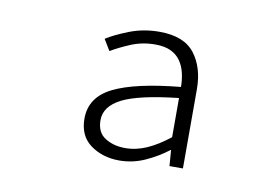

<svg xmlns="http://www.w3.org/2000/svg" viewBox="-48 -804 695 478"><g transform="rotate(10 300.0 -564.5)"><path d="M277 -398Q235 -398 204.5 -420Q174 -442 174 -486Q174 -540 228.5 -567Q283 -594 397 -605Q397 -623 393 -640Q389 -657 380 -670Q371 -683 355.5 -690.5Q340 -698 316 -698Q283 -698 254.5 -686Q226 -674 206 -662L189 -690Q209 -703 244.5 -717Q280 -731 321 -731Q383 -731 410 -696Q437 -661 437 -606V-406H403L400 -446H399Q373 -426 342 -412Q311 -398 277 -398ZM286 -431Q314 -431 341 -443Q368 -455 397 -478V-577Q297 -566 255.5 -545Q214 -524 214 -489Q214 -458 235.5 -444.5Q257 -431 286 -431Z"/></g></svg>

Font: Source Code Pro Light
Style: Regular
Weight: 300
Monospace: yes
Designer: Paul D. Hunt, Teo Tuominen
Foundry: Adobe Systems Incorporated
Version: Version 2.030;PS 1.000;hotconv 16.6.51;makeotf.lib2.5.65220